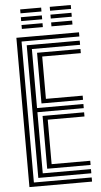

<svg xmlns="http://www.w3.org/2000/svg" viewBox="-62 -987 541 1025"><g transform="rotate(-5 208.5 -474.5)"><path d="M53.2 0V-800H388.8V-777.7H79V-22.3H388.8V0ZM156.2 -89.3V-372.2H378.8V-349.9H181.9V-111.6H388.8V-89.3ZM104.7 -44.6V-755.4H388.8V-733H130.4V-416.8H378.8V-394.5H130.4V-67H388.8V-44.6ZM156.2 -439.2V-710.7H388.8V-688.4H181.9V-461.5H378.8V-439.2ZM245.1 -928.2V-949.1H357.7V-928.2ZM86.5 -844.6V-865.5H199V-844.6ZM86.5 -886.4V-907.3H199V-886.4ZM86.5 -928.2V-949.1H199V-928.2ZM245.1 -844.6V-865.5H357.7V-844.6ZM245.1 -886.4V-907.3H357.7V-886.4Z"/></g></svg>

Font: Big Shoulders Inline Text SC Thin
Style: Regular
Weight: 100
Designer: Patric King
Foundry: XO Type Co
Version: Version 2.002